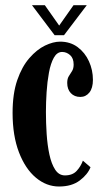

<svg xmlns="http://www.w3.org/2000/svg" viewBox="-20 -686 388 717"><path d="M200.5 10.5Q153.5 10.5 114 -22.5Q74.5 -55.5 50.8 -117.2Q27 -179 27 -264.5Q27 -336.5 44.5 -387Q62 -437.5 89.8 -469.2Q117.5 -501 148 -515.8Q178.5 -530.5 204.5 -530.5Q242.5 -530.5 270 -510Q297.5 -489.5 312.2 -457Q327 -424.5 327 -388Q327 -357 313.8 -340.5Q300.5 -324 280 -324Q258 -324 244.5 -338.2Q231 -352.5 231 -376.5Q231 -392 237 -401.5Q243 -411 249 -420.5Q255 -430 255 -445Q255 -468.5 241.8 -480.2Q228.5 -492 212 -492Q193 -492 181 -470.5Q169 -449 162.8 -414.8Q156.5 -380.5 154 -341.8Q151.5 -303 151.5 -268Q151.5 -227.5 154.2 -185.8Q157 -144 164.5 -109Q172 -74 186 -52.5Q200 -31 222.5 -31Q251 -31 266.5 -48Q282 -65 289.5 -86L318 -61.5Q307.5 -34.5 277.8 -12Q248 10.5 200.5 10.5ZM184 -554.5 99.5 -666.5H147.5L201 -590.5L254.5 -666.5H304L219 -554.5Z"/></svg>

Font: Imbue 10pt
Style: Bold
Weight: 700
Designer: Tyler Finck
Foundry: Etcetera Type Company
Version: Version 1.102; ttfautohint (v1.8.3)